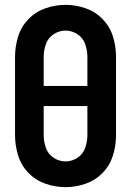

<svg xmlns="http://www.w3.org/2000/svg" viewBox="-20 -763 540 791"><path d="M250 8Q208 8 167.5 -6Q127 -20 97 -51Q67 -82 54.5 -123Q42 -164 42 -206V-529Q42 -571 54.5 -612Q67 -653 97 -684Q127 -715 167.5 -729Q208 -743 250 -743Q292 -743 332.5 -729Q373 -715 403 -684Q433 -653 445.5 -612Q458 -571 458 -529V-206Q458 -164 445.5 -123Q433 -82 403 -51Q373 -20 332.5 -6Q292 8 250 8ZM250 -98Q276 -98 299 -113Q322 -128 331 -154Q340 -180 340 -206V-326H160V-206Q160 -180 169 -154Q178 -128 201 -113Q224 -98 250 -98ZM160 -409H340V-529Q340 -555 331 -581Q322 -607 299 -622Q276 -637 250 -637Q224 -637 201 -622Q178 -607 169 -581Q160 -555 160 -529Z"/></svg>

Font: Iosevka SS01
Style: Bold
Weight: 700
Monospace: yes
Designer: Belleve Invis
Foundry: Belleve Invis
Version: 2.3.3; ttfautohint (v1.8.3)